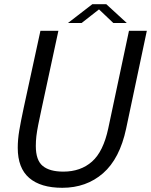

<svg xmlns="http://www.w3.org/2000/svg" viewBox="-20 -884 719 914"><path d="M580.5 -272Q550 -128.5 470.5 -59.2Q391 10 276.5 10Q173.5 10 119 -37Q64.5 -84 64.5 -180Q64.5 -219.5 71.5 -261.5Q78.5 -303.5 93 -371.5L172.5 -737.5H258L177.5 -364Q168 -320 162 -289.8Q156 -259.5 153.2 -236.2Q150.5 -213 150.5 -189Q150.5 -121 183.5 -94Q216.5 -67 281.5 -67Q364 -67 418 -114.8Q472 -162.5 495.5 -273.5L594 -737.5H679ZM303.5 -774.5 419.5 -864H486L583.5 -774.5H519.5L440 -850H465L368.5 -774.5Z"/></svg>

Font: Epilogue
Style: Italic
Weight: 400
Italic angle: -12°
Designer: Tyler Finck
Foundry: Etcetera Type Co
Version: Version 2.112